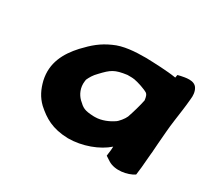

<svg xmlns="http://www.w3.org/2000/svg" viewBox="-94 -557 768 710"><g transform="rotate(30 290.5 -202.5)"><path d="M68 -140C76 -107 89 -80 113 -57C149 -25 185 -2 253 0C314 0 377 -24 414 -57C414 -48 413 -38 411 -25L410 -16L430 -3C462 17 512 8 539 -10L543 -43C544 -55 545 -66 546 -78L548 -101C550 -115 550 -132 552 -152C556 -195 556 -212 562 -255C567 -292 571 -317 574 -352C576 -367 575 -384 567 -397C553 -421 515 -411 499 -408L487 -405L485 -393H484C448 -399 391 -401 355 -402C308 -402 260 -399 222 -381C182 -363 157 -342 124 -307C82 -261 53 -208 68 -140ZM202 -214 203 -221C209 -234 216 -247 231 -262C264 -297 276 -306 327 -313C337 -313 351 -313 354 -312H356C374 -309 407 -298 419 -290C424 -286 427 -279 429 -263C424 -238 414 -204 406 -181C401 -169 385 -149 375 -143C357 -131 329 -118 301 -118H293C255 -120 247 -125 225 -146C210 -161 198 -185 202 -214Z"/></g></svg>

Font: Hussar Pisanka
Style: BdKur
Weight: 700
Designer: Robert Jablonski
Foundry: Cannot Into Space Fonts
Version: Version 1.070